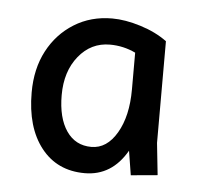

<svg xmlns="http://www.w3.org/2000/svg" viewBox="-35 -811 425 395"><g transform="rotate(5 177.5 -613.0)"><path d="M153 -452Q96 -452 63 -494Q30 -536 30 -608Q30 -657 49.5 -694Q69 -731 103.5 -752.5Q138 -774 182 -774Q209 -774 241 -764Q273 -754 296 -737V-527L303 -461L248 -456L240 -506Q209 -452 153 -452ZM162 -507Q194 -507 214.5 -542Q235 -577 235 -632V-708Q210 -720 182 -720Q143 -720 117.5 -688.5Q92 -657 92 -608Q92 -561 110.5 -534Q129 -507 162 -507Z"/></g></svg>

Font: Imprima
Style: Regular
Weight: 400
Designer: Eduardo Tunni
Foundry: Eduardo Tunni
Version: Version 1.002; ttfautohint (v1.8.4.7-5d5b);gftools[0.9.23]